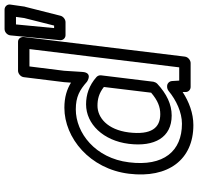

<svg xmlns="http://www.w3.org/2000/svg" viewBox="-33 -797 867 841"><g transform="rotate(-90 400.5 -376.5)"><path d="M110 -245C128 -393 239 -478 342 -478C397 -478 427 -461 463 -429C463 -429 503 -401 506 -450L511 -529L530 -681H606L526 -25H468L466 -57C465 -69 455 -78 444 -78H440C434 -78 427 -75 422 -71C382 -38 329 -13 279 -13C159 -13 91 -93 110 -245ZM60 -245C39 -73 122 37 273 37C325 37 375 18 418 -10V4C418 15 428 25 440 25H545C556 25 571 15 573 0L659 -706C660 -717 653 -731 638 -731H511C500 -731 485 -721 483 -706L461 -528V-527L459 -499C430 -517 395 -528 349 -528C217 -528 81 -417 60 -245ZM191 -246C177 -133 219 -58 315 -58C364 -58 410 -80 454 -121C459 -126 462 -133 463 -138L491 -367C492 -375 489 -382 484 -387C447 -420 406 -433 364 -433C278 -433 205 -358 191 -246ZM241 -246C253 -340 306 -383 358 -383C386 -383 412 -377 440 -355L415 -148C381 -119 353 -108 321 -108C261 -108 229 -147 241 -246ZM709 -573H698L714 -740H747L742 -704ZM724 -523C736 -523 749 -533 752 -545L791 -699C791 -700 792 -701 792 -702L801 -765C803 -779 792 -790 779 -790H694C679 -790 667 -777 666 -764L645 -547C644 -534 654 -523 667 -523Z"/></g></svg>

Font: Falling Sky
Style: ExtOuObl
Weight: 400
Designer: Paul D. Hunt
Foundry: Adobe Systems Incorporated
Version: Version 1.02